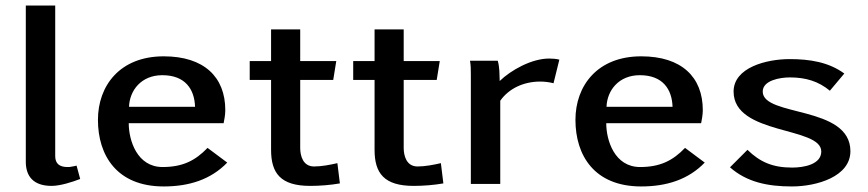

<svg xmlns="http://www.w3.org/2000/svg" viewBox="-20 -663 3129 692"><path d="M73 -80C73 -28 100 7 166 7C197 7 241 -7 269 -18L256 -66C256 -66 239 -62 230 -61H223C195 -61 179 -73 179 -100V-643H73Z M333 -231C333 -103 401 9 570 9C662 9 740 -16 799 -77L728 -130C684 -84 638 -61 566 -61C474 -61 444 -157 444 -219H786C788 -230 792 -248 792 -266C792 -385 716 -460 570 -460C412 -460 333 -354 333 -231ZM445 -278C447 -337 489 -392 565 -392C648 -392 681 -341 683 -278Z M880 -375H957V-123C957 -39 991 7 1098 7C1133 7 1171 4 1205 -2L1196 -75C1170 -69 1139 -63 1112 -63C1071 -63 1062 -103 1062 -130V-375H1181L1192 -443H1062V-557H957V-443H880Z M1253 -375H1330V-123C1330 -39 1364 7 1471 7C1506 7 1544 4 1578 -2L1569 -75C1543 -69 1512 -63 1485 -63C1444 -63 1435 -103 1435 -130V-375H1554L1565 -443H1435V-557H1330V-443H1253Z M1674 -444C1677 -427 1677 -411 1677 -394V0H1783V-300C1814 -344 1867 -369 1927 -369C1943 -369 1959 -367 1975 -363L1996 -448C1985 -451 1971 -452 1959 -452C1896 -452 1821 -410 1781 -371C1780 -397 1781 -419 1774 -444Z M2054 -231C2054 -103 2122 9 2291 9C2383 9 2461 -16 2520 -77L2449 -130C2405 -84 2359 -61 2287 -61C2195 -61 2165 -157 2165 -219H2507C2509 -230 2513 -248 2513 -266C2513 -385 2437 -460 2291 -460C2133 -460 2054 -354 2054 -231ZM2166 -278C2168 -337 2210 -392 2286 -392C2369 -392 2402 -341 2404 -278Z M2611 -60C2672 -6 2748 9 2834 9C2925 9 3045 -27 3045 -118C3045 -284 2729 -241 2729 -333C2729 -373 2790 -384 2827 -384C2884 -384 2930 -370 2971 -336L3023 -398C2967 -439 2899 -450 2826 -450C2741 -450 2624 -419 2624 -333C2624 -175 2940 -208 2940 -117C2940 -71 2879 -59 2835 -59C2765 -59 2719 -79 2674 -123Z"/></svg>

Font: KpMath
Style: SansBold
Weight: 700
Version: Version 0.66